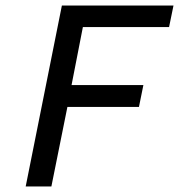

<svg xmlns="http://www.w3.org/2000/svg" viewBox="-20 -675 648 695"><path d="M73 0 204 -655H608L592 -577H280L239 -367H499L483 -288H224L166 0Z"/></svg>

Font: TypoPRO Source Code Pro
Style: Italic
Weight: 500
Italic angle: -11°
Monospace: yes
Designer: Paul D. Hunt, Teo Tuominen
Foundry: Adobe Systems Incorporated
Version: Version 1.030;PS 1.0;hotconv 1.0.84;makeotf.lib2.5.63406